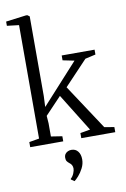

<svg xmlns="http://www.w3.org/2000/svg" viewBox="-112 -883 792 1205"><g transform="rotate(-10 283.5 -280.5)"><path d="M25 0V-32.5L89 -43.5V-766.5L13 -775.5V-802.5L141 -819H150.5L164.5 -809V-301L161.5 -232L393 -486.5L319.5 -501.5V-532.5H529V-501.5L462.5 -486.5L315 -330.5L504.5 -43L567 -32.5V0H350.5V-32.5L414 -43.5L264.5 -284.5L161 -175.5L164.5 -128V-43.5L235.5 -32.5V0ZM333 132Q333 161 319.2 187.5Q305.5 214 288.8 232.8Q272 251.5 262.5 258H261.5L241 244V240Q254.5 228 262 209.8Q269.5 191.5 269.5 179Q269.5 167 264.5 157.5Q259.5 148 249 140.5Q241 134.5 235.2 126.5Q229.5 118.5 229.5 104.5Q229.5 89.5 236.5 80Q243.5 70.5 254.2 66Q265 61.5 274.5 61.5H277Q302.5 61.5 317.8 80.8Q333 100 333 132Z"/></g></svg>

Font: Merriweather 72pt Light
Style: Regular
Weight: 300
Version: Version 2.100